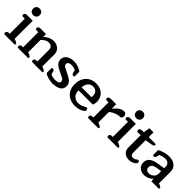

<svg xmlns="http://www.w3.org/2000/svg" viewBox="254 -1942 3183 3183"><g transform="rotate(45 1845.5 -351.0)"><path d="M84 -639Q84 -674 106 -695Q128 -716 161 -716Q194 -716 216.5 -695Q239 -674 239 -639Q239 -604 216.5 -583Q194 -562 161 -562Q128 -562 106 -583Q84 -604 84 -639ZM36 -28Q36 -68 89 -68H105V-423H59Q36 -423 36 -451Q36 -471 50 -481Q64 -491 89 -491H222V-68L262 -52Q282 -43 290 -35.5Q298 -28 298 -17Q298 0 283 0H59Q36 0 36 -28Z M352 -28Q352 -68 405 -68H421V-423H375Q352 -423 352 -451Q352 -471 366 -481Q380 -491 405 -491H533V-427H536Q619 -501 706 -501Q778 -501 824.5 -459.5Q871 -418 871 -346V-68L910 -52Q930 -43 938 -35.5Q946 -28 946 -17Q946 0 931 0H707Q684 0 684 -28Q684 -68 737 -68H754V-336Q754 -378 732 -401.5Q710 -425 667 -425Q634 -425 600 -406.5Q566 -388 538 -358V-68L578 -52Q598 -43 606 -35.5Q614 -28 614 -17Q614 0 599 0H375Q352 0 352 -28Z M998 -40V-148Q998 -156 1003.5 -162Q1009 -168 1020 -168Q1048 -168 1058 -129L1068 -86Q1084 -74 1114 -66.5Q1144 -59 1176 -59Q1270 -59 1270 -112Q1270 -132 1258 -145.5Q1246 -159 1225 -170Q1204 -181 1142 -210Q1065 -246 1032.5 -279.5Q1000 -313 1000 -365Q1000 -429 1053 -465Q1106 -501 1185 -501Q1239 -501 1288.5 -482.5Q1338 -464 1366 -440V-337Q1366 -329 1360.5 -324Q1355 -319 1344 -319Q1329 -319 1320 -328.5Q1311 -338 1306 -357L1295 -402Q1278 -414 1253.5 -421Q1229 -428 1201 -428Q1164 -428 1140.5 -415Q1117 -402 1117 -374Q1117 -357 1126.5 -345Q1136 -333 1155 -322Q1174 -311 1218 -290L1251 -274Q1325 -238 1356 -205.5Q1387 -173 1387 -119Q1387 -50 1329.5 -18Q1272 14 1187 14Q1134 14 1080.5 -2Q1027 -18 998 -40Z M1457 -239Q1457 -321 1488.5 -380Q1520 -439 1575.5 -470Q1631 -501 1702 -501Q1768 -501 1818.5 -475Q1869 -449 1897.5 -401Q1926 -353 1926 -289Q1926 -271 1921 -249Q1916 -227 1908 -212H1575Q1575 -136 1617.5 -97Q1660 -58 1720 -58Q1755 -58 1781.5 -66.5Q1808 -75 1841 -94Q1845 -96 1854.5 -101.5Q1864 -107 1870 -107Q1883 -107 1892 -97Q1901 -87 1901 -72Q1901 -58 1892 -47Q1883 -36 1863 -24Q1797 14 1714 14Q1641 14 1582.5 -15Q1524 -44 1490.5 -101Q1457 -158 1457 -239ZM1804 -284Q1809 -297 1809 -314Q1809 -368 1780 -398.5Q1751 -429 1701 -429Q1649 -429 1614 -390Q1579 -351 1575 -284Z M1998 -28Q1998 -68 2051 -68H2067V-423H2021Q1998 -423 1998 -451Q1998 -471 2012 -481Q2026 -491 2051 -491H2179V-390H2182Q2218 -437 2264 -469Q2310 -501 2352 -501Q2381 -501 2397 -485Q2413 -469 2413 -444Q2413 -429 2407.5 -414.5Q2402 -400 2393 -391Q2278 -391 2184 -315V-68L2224 -52Q2244 -43 2252 -35.5Q2260 -28 2260 -17Q2260 0 2245 0H2021Q1998 0 1998 -28Z M2502 -639Q2502 -674 2524 -695Q2546 -716 2579 -716Q2612 -716 2634.5 -695Q2657 -674 2657 -639Q2657 -604 2634.5 -583Q2612 -562 2579 -562Q2546 -562 2524 -583Q2502 -604 2502 -639ZM2454 -28Q2454 -68 2507 -68H2523V-423H2477Q2454 -423 2454 -451Q2454 -471 2468 -481Q2482 -491 2507 -491H2640V-68L2680 -52Q2700 -43 2708 -35.5Q2716 -28 2716 -17Q2716 0 2701 0H2477Q2454 0 2454 -28Z M2829 -126V-414H2761Q2749 -414 2742.5 -422Q2736 -430 2736 -444Q2736 -465 2750.5 -476Q2765 -487 2789 -487H2831L2849 -599H2946V-487H3100Q3107 -487 3111.5 -483Q3116 -479 3116 -472Q3116 -456 3103.5 -447.5Q3091 -439 3062 -433L2946 -414V-119Q2946 -89 2961.5 -74Q2977 -59 3004 -59Q3036 -59 3064 -81Q3067 -83 3074.5 -89.5Q3082 -96 3091 -96Q3104 -96 3112.5 -87.5Q3121 -79 3121 -65Q3121 -40 3082 -15Q3036 14 2978 14Q2914 14 2871.5 -23Q2829 -60 2829 -126Z M3179 -126Q3179 -202 3233 -237Q3287 -272 3373 -285L3491 -303V-339Q3491 -381 3465 -405Q3439 -429 3393 -429Q3365 -429 3331.5 -420Q3298 -411 3279 -399L3269 -358Q3264 -338 3254.5 -328.5Q3245 -319 3230 -319Q3219 -319 3213.5 -324.5Q3208 -330 3208 -338V-445Q3251 -470 3306 -485.5Q3361 -501 3413 -501Q3500 -501 3554 -458.5Q3608 -416 3608 -336V-65L3640 -52Q3660 -43 3668 -35.5Q3676 -28 3676 -17Q3676 0 3661 0H3493V-55H3489Q3463 -24 3421.5 -5Q3380 14 3334 14Q3270 14 3224.5 -22.5Q3179 -59 3179 -126ZM3491 -169V-234L3395 -219Q3296 -202 3296 -131Q3296 -99 3316 -80.5Q3336 -62 3371 -62Q3402 -62 3429.5 -77Q3457 -92 3474 -116.5Q3491 -141 3491 -169Z"/></g></svg>

Font: Maitree SemiBold
Style: Regular
Weight: 600
Designer: CadsonDemak Team
Foundry: CadsonDemak
Version: Version 1.001